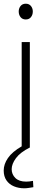

<svg xmlns="http://www.w3.org/2000/svg" viewBox="-20 -796 279 1036"><path d="M97 0V-569H141V0ZM119 -691Q101 -691 91 -703.5Q81 -716 81 -734Q81 -751 91 -763.5Q101 -776 119 -776Q137 -776 147 -763.5Q157 -751 157 -734Q157 -716 147 -703.5Q137 -691 119 -691ZM111 220Q81 220 55.5 209.5Q30 199 15 177.5Q0 156 0 124Q0 90 23 56.5Q46 23 98 -7L141 0Q89 26 66 57.5Q43 89 43 117Q43 145 63 164.5Q83 184 121 184Q129 184 138.5 183Q148 182 158 180L160 214Q148 216 135 218Q122 220 111 220Z"/></svg>

Font: Yaldevi ExtraLight
Style: Regular
Weight: 200
Designer: Sol Matas, Rajitha Manaperi, Kosala Senevirathne
Foundry: Mooniak
Version: Version 1.100